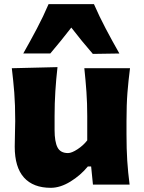

<svg xmlns="http://www.w3.org/2000/svg" viewBox="-20 -900 700 936"><path d="M227.5 15.6Q142.1 15.6 96.9 -34.4Q51.8 -84.5 51.8 -185.1Q51.8 -222.7 53 -250.7Q54.2 -278.8 54.2 -309.6Q54.2 -390.1 49.6 -448.5Q44.9 -506.8 37.6 -567.4L260.3 -572.8Q253.4 -512.7 249.8 -454.6Q246.1 -396.5 246.1 -334V-266.1Q246.1 -209.5 260.3 -181.6Q274.4 -153.8 311.5 -153.8Q329.6 -153.8 358.2 -172.6Q386.7 -191.4 405.3 -215.8V-334Q405.3 -396.5 401.4 -451.7Q397.5 -506.8 391.1 -567.4H613.8Q606 -506.8 601.3 -448.5Q596.7 -390.1 596.7 -309.6V-244.6Q596.7 -173.8 600.3 -116.9Q604 -60.1 611.8 0H433.1L424.3 -88.4H408.2Q373 -45.4 323.5 -14.9Q273.9 15.6 227.5 15.6ZM432.6 -637.2Q377.4 -700.7 327.6 -765.6Q303.2 -733.9 277.6 -702.4Q252 -670.9 225.1 -639.2H93.3Q127.4 -699.2 159.4 -759.8Q191.4 -820.3 216.8 -879.9H438Q463.9 -820.3 495.8 -759.8Q527.8 -699.2 562 -639.2Z"/></svg>

Font: Pinar DS1 ExtraBold
Style: Regular
Weight: 800
Designer: Amin Abedi
Version: Version 3.000